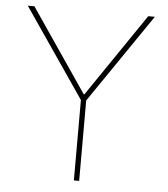

<svg xmlns="http://www.w3.org/2000/svg" viewBox="-52 -774 718 821"><g transform="rotate(5 307.0 -363.5)"><path d="M34.1 -727.3H62.5L305.4 -370.7H308.2L551.1 -727.3H579.5L318.2 -345.2V0H295.5V-345.2Z"/></g></svg>

Font: Inter P Thin
Style: Regular
Weight: 100
Designer: Rasmus Andersson
Foundry: rsms
Version: Version 3.018;git-588b23468